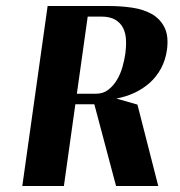

<svg xmlns="http://www.w3.org/2000/svg" viewBox="-20 -617 598 637"><path d="M54 0 138 -597H343Q382 -597 419 -591.5Q456 -586 483.5 -570.5Q511 -555 525.5 -526.5Q540 -498 534 -452Q529 -417 514 -389.5Q499 -362 476.5 -342Q454 -322 426 -309Q398 -296 366 -290L436 -270L505 0H365L293 -271H230L192 0ZM298 -306Q322 -306 339 -319Q356 -332 368 -352Q380 -372 386.5 -395.5Q393 -419 396 -440Q399 -463 398 -485Q397 -507 388.5 -524Q380 -541 362.5 -551.5Q345 -562 315 -562H271L235 -306Z"/></svg>

Font: Gamine
Style: Bold Italic
Weight: 700
Designer: Tapiwanashe Sebastian Garikayi
Version: Version 1.000